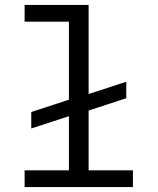

<svg xmlns="http://www.w3.org/2000/svg" viewBox="-20 -760 640 780"><path d="M80 -68H260V-288L107 -238V-305L260 -355V-672H80V-740H340V-378L493 -428V-361L340 -311V-68H520V0H80Z"/></svg>

Font: IBM Plaex Mono
Style: Regular
Weight: 400
Designer: Mike Abbink, Paul van der Laan, Pieter van Rosmalen
Foundry: Bold Monday
Version: Version 2.003